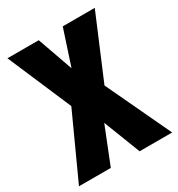

<svg xmlns="http://www.w3.org/2000/svg" viewBox="-173 -917 865 935"><g transform="rotate(-30 260.0 -450.0)"><path d="M522 -93H339L259 -299L177 -93H-2L161 -450L8 -807H184L254 -609L319 -807H499L351 -456Z"/></g></svg>

Font: Noto Sans Kannada UI ExtraCondensed Black
Style: Regular
Weight: 900
Width: 2
Designer: Jelle Bosma - Monotype Design Team
Foundry: Monotype Imaging Inc.
Version: Version 2.005; ttfautohint (v1.8.4.7-5d5b)